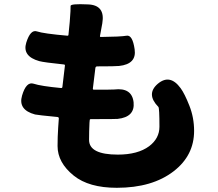

<svg xmlns="http://www.w3.org/2000/svg" viewBox="-20 -824 1040 914"><path d="M536 70Q403 70 331 12Q254 -50 254 -129Q254 -173 257 -217L260 -260Q260 -266 254 -267Q160 -276 147 -279Q65 -301 85 -369Q105 -437 140 -425.5Q175 -414 270 -405Q276 -404 277 -410L289 -511Q290 -516 285 -517Q189 -527 167 -533Q85 -556 105 -621Q125 -685 156 -674.5Q187 -664 301 -654Q306 -654 306 -659L312 -720Q317 -784 316 -795.5Q315 -807 399 -803Q482 -800 467 -713L456 -653Q455 -648 460 -648Q554 -649 582.5 -654Q611 -659 621 -589Q631 -519 547 -510Q529 -508 443 -508Q435 -508 434 -500L422 -402Q422 -397 427 -397Q512 -397 524 -398Q608 -408 616 -337Q623 -267 540 -258Q526 -257 448 -257H413Q407 -257 407 -251L406 -240Q404 -199 404 -158Q404 -88 541 -88Q636 -88 690 -128Q739 -165 739 -221Q739 -310 734 -315Q674 -376 731 -425Q789 -474 840 -404Q859 -378 881.5 -321Q904 -264 904 -201Q904 -84 807 -9Q705 70 536 70Z"/></svg>

Font: Resource Han Rounded TW Heavy
Style: Regular
Weight: 900
Designer: Cyano Hao (round all glyphs); Ryoko NISHIZUKA 西塚涼子 (kana, bopomofo & ideographs); Paul D. Hunt (Latin, Greek & Cyrillic)
Foundry: Cyano Hao
Version: 0.990